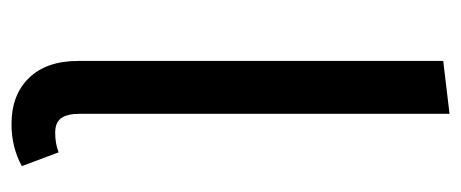

<svg xmlns="http://www.w3.org/2000/svg" viewBox="-254 -536 802 334"><g transform="rotate(90 147.0 -369.0)"><path d="M86 -104V-739L178 -750V-106Q178 -85 185.5 -74.5Q193 -64 211 -64Q230 -64 245 -70L269 -6Q236 12 196 12Q145 12 115.5 -18.5Q86 -49 86 -104Z"/></g></svg>

Font: Fira Sans
Style: Regular
Weight: 400
Designer: bBox Type GmbH & Carrois Corporate GbR & Edenspiekermann AG
Foundry: bBox Type GmbH & Carrois Corporate GbR & Edenspiekermann AG
Version: Version 4.301